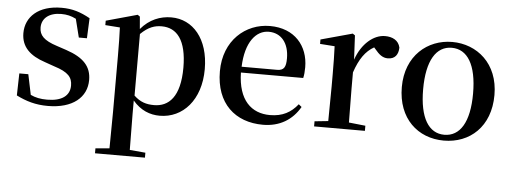

<svg xmlns="http://www.w3.org/2000/svg" viewBox="-51 -684 2882 1084"><g transform="rotate(5 1389.5 -142.0)"><path d="M228 16C369 16 448 -52 448 -150C448 -225 406 -274 304 -308L250 -326C175 -350 149 -378 149 -422C149 -473 189 -508 259 -508C290 -508 316 -502 343 -488L369 -384H415L420 -498C366 -528 320 -543 258 -543C127 -543 55 -474 55 -382C55 -303 106 -257 191 -229L245 -210C326 -185 349 -156 349 -110C349 -53 305 -19 221 -19C183 -19 154 -25 127 -38L103 -153H52L49 -28C105 0 158 16 228 16Z M862 16C993 16 1093 -93 1093 -268C1093 -440 1002 -543 880 -543C817 -543 756 -519 708 -462L702 -532L689 -541L512 -492V-467L595 -461C597 -412 598 -366 598 -299V19L596 224L517 231V259H800V231L711 223L709 19V-57C754 -4 807 16 862 16ZM711 -434C755 -477 791 -488 830 -488C916 -488 972 -422 972 -266C972 -100 908 -41 825 -41C781 -41 747 -51 711 -85Z M1447 16C1542 16 1613 -28 1656 -103L1639 -117C1601 -69 1553 -42 1482 -42C1377 -42 1301 -110 1298 -267H1651C1655 -284 1657 -303 1657 -328C1657 -449 1579 -543 1439 -543C1301 -543 1179 -439 1179 -264C1179 -81 1290 16 1447 16ZM1299 -300C1304 -440 1363 -510 1435 -510C1506 -510 1550 -455 1550 -369C1550 -320 1539 -300 1500 -300Z M1812 0H2024V-29L1930 -39L1928 -232V-323C1954 -400 1987 -447 2035 -474L2043 -465C2067 -436 2087 -419 2117 -419C2158 -419 2176 -446 2177 -485C2168 -526 2133 -543 2091 -543C2027 -543 1960 -488 1928 -395L1921 -532L1908 -541L1729 -492V-467L1812 -461C1814 -412 1815 -369 1815 -301V-232L1813 -37L1736 -29V0Z M2472 16C2619 16 2735 -85 2735 -265C2735 -444 2612 -543 2472 -543C2333 -543 2210 -443 2210 -265C2210 -86 2325 16 2472 16ZM2472 -17C2384 -17 2331 -100 2331 -263C2331 -426 2384 -510 2472 -510C2561 -510 2614 -426 2614 -263C2614 -100 2561 -17 2472 -17Z"/></g></svg>

Font: Noto Serif HK SemiBold
Style: Regular
Weight: 600
Designer: Ryoko NISHIZUKA 西塚涼子 (kana & ideographs); Frank Grießhammer (Latin, Greek & Cyrillic); Wenlong ZHANG 张文龙 (bopomofo); San
Foundry: Adobe
Version: Version 2.001;hotconv 1.1.0;makeotfexe 2.6.0